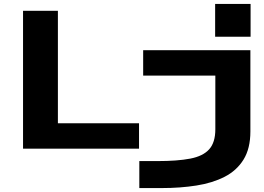

<svg xmlns="http://www.w3.org/2000/svg" viewBox="-20 -755 1340 975"><path d="M1072.5 -735H1252.5V-568.5H1072.5ZM97 0V-700H274V-129H686V0ZM687.5 200V63H780.5Q881 63 946 50.5Q1011 38 1042.2 3.2Q1073.5 -31.5 1073.5 -98.5V-371H707V-500H1251.5V-87.5Q1251.5 -1 1216.8 55.2Q1182 111.5 1120.2 143Q1058.5 174.5 977 187.2Q895.5 200 802.5 200Z"/></svg>

Font: Trispace Expanded
Style: Bold
Weight: 700
Width: 7
Designer: Tyler Finck
Foundry: Etcetera Type Company
Version: Version 1.210; ttfautohint (v1.8.3)